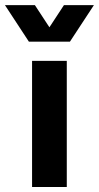

<svg xmlns="http://www.w3.org/2000/svg" viewBox="-69 -747 395 767"><path d="M59.1 -503.9H197.8V0H59.1ZM46.4 -580.6H166L70.3 -726.6H-49.3ZM90.8 -580.6H210.4L306.2 -726.6H186.5Z"/></svg>

Font: Wanted Sans Std Variable
Style: Regular
Weight: 400
Designer: Original Design by Kil Hyung-jin and Kang Hanbin, Wanted Lab, Inc;
Foundry: Wanted Lab, Inc.
Version: Version 1.003;Glyphs 3.2 (3227)